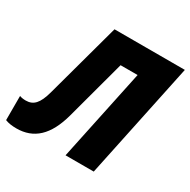

<svg xmlns="http://www.w3.org/2000/svg" viewBox="-193 -866 1015 1026"><g transform="rotate(30 314.5 -353.5)"><path d="M37 7C144 7 214 -57 252 -197L351 -564H456L337 0H511L661 -714H227L101 -252C80 -175 53 -147 6 -147C-9 -147 -21 -149 -32 -153V-4C-12 4 12 7 37 7Z"/></g></svg>

Font: Noto Sans Condensed Black
Style: Italic
Weight: 900
Width: 3
Italic angle: -12°
Designer: Monotype Design Team
Foundry: Monotype Imaging Inc.
Version: Version 2.013